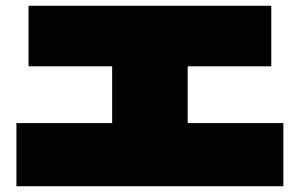

<svg xmlns="http://www.w3.org/2000/svg" viewBox="-20 -714 1040 666"><path d="M631 -484V-287H963V-68H37V-287H369V-484H79V-694H921V-484Z"/></svg>

Font: Mantou Sans
Style: Regular
Weight: 400
Designer: Mant0u / artakana
Foundry: Mant0u / artakana
Version: Version 1.001;October 22, 2023;FontCreator 14.0.0.2901 64-bi